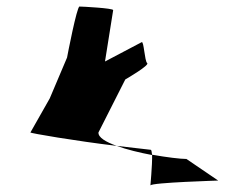

<svg xmlns="http://www.w3.org/2000/svg" viewBox="-20 -583 724 587"><path d="M73 -178C71 -176 211 -152 337 -137C303 -149 280 -163 281 -178L363 -340C370 -344 438 -384 430 -390C422 -396 420 -459 413 -454L301 -395C307 -432 326 -552 326 -552C327 -558 231 -563 223 -563C215 -563 186 -413 185 -407L132 -282ZM337 -137C366 -126 408 -116 445 -109C444 -118 443 -125 441 -125C441 -125 396 -130 337 -137ZM445 -110C446 -79 439 -9 440 -16C441 -25 653 -31 647 -31L550 -97C532 -97 490 -102 445 -110Z"/></svg>

Font: Ampere
Style: SCSuExtIta
Weight: 400
Version: Version 1